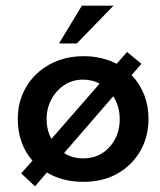

<svg xmlns="http://www.w3.org/2000/svg" viewBox="-20 -634 565 680"><path d="M481 -408 446 -368Q475 -338 490.5 -298.5Q506 -259 506 -213Q506 -150 477 -99.5Q448 -49 396.5 -19.5Q345 10 275 10Q202 10 146 -23L104 26L55 -20L95 -65Q70 -93 56.5 -130.5Q43 -168 43 -213Q43 -276 73 -326.5Q103 -377 156 -406Q209 -435 277 -435Q341 -435 393 -408L430 -450ZM381 -293 207 -92Q237 -73 274 -73Q331 -73 367.5 -113Q404 -153 404 -212Q404 -258 381 -293ZM145 -212Q145 -174 162 -142L333 -338Q306 -352 274 -352Q237 -352 208 -333Q179 -314 162 -282Q145 -250 145 -212ZM382 -614 252 -480H189L270 -614Z"/></svg>

Font: Reem Kufi Ink
Style: Regular
Weight: 400
Designer: Khaled Hosny
Version: Version 1.7